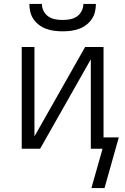

<svg xmlns="http://www.w3.org/2000/svg" viewBox="-20 -760 640 981"><path d="M300 -600Q279 -600 258.5 -602.5Q238 -605 218 -612Q198 -619 181 -631.5Q164 -644 152 -661Q140 -678 135 -698.5Q130 -719 130 -740H194Q194 -721 203 -703.5Q212 -686 227.5 -675.5Q243 -665 262 -661.5Q281 -658 300 -658Q319 -658 338 -661.5Q357 -665 372.5 -675.5Q388 -686 397 -703.5Q406 -721 406 -740H470Q470 -719 465 -698.5Q460 -678 448 -661Q436 -644 419 -631.5Q402 -619 382 -612Q362 -605 341.5 -602.5Q321 -600 300 -600ZM447 201 504 0H444V-457L185 0H91V-520H156V-63L415 -520H509V-58H587L514 201Z"/></svg>

Font: Iosevka Aile Custom Light
Style: Regular
Weight: 300
Designer: Belleve Invis
Foundry: Belleve Invis
Version: Version 17.0.2; ttfautohint (v1.8.3)